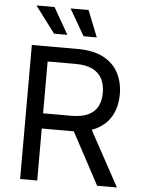

<svg xmlns="http://www.w3.org/2000/svg" viewBox="-61 -990 767 1038"><g transform="rotate(5 322.0 -471.0)"><path d="M87.9 0V-727.5H336.9Q421.9 -727.5 476.8 -698.5Q531.7 -669.4 558.3 -618.7Q585 -567.9 585 -502.9Q585 -438 558.3 -388.2Q531.7 -338.4 477.1 -310.3Q422.4 -282.2 337.4 -282.2H139.6V-364.7H333Q390.6 -364.7 425.5 -381.6Q460.4 -398.4 476.6 -429.4Q492.7 -460.4 492.7 -502.9Q492.7 -546.4 476.6 -578.4Q460.4 -610.4 425.3 -628.2Q390.1 -646 332 -646H180.7V0ZM505.9 0 330.1 -327.6H434.6L613.3 0ZM362.3 -798.8 279.3 -942.4H377L434.1 -798.8ZM202.1 -798.8 94.2 -942.4H192.4L274.4 -798.8Z"/></g></svg>

Font: Atlassian Sans
Style: Regular
Weight: 400
Designer: Rasmus Andersson
Foundry: Modifications by Atlassian Pty Ltd, manufactured by rsms
Version: Version 4.001;git-9221beed3